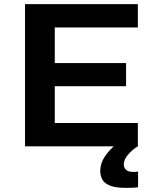

<svg xmlns="http://www.w3.org/2000/svg" viewBox="-20 -708 752 929"><path d="M101 0V-688H647V-575H245V-403H590V-291H245V-113H647V0ZM589 201Q539 201 512 190Q485 179 475 160Q465 141 465 120Q465 83 486.5 50.5Q508 18 542 -10L647 0Q623 14 601 38.5Q579 63 579 88Q579 103 589.5 113.5Q600 124 629 124Q632 124 637 123.5Q642 123 648 122V198Q635 200 619 200.5Q603 201 589 201Z"/></svg>

Font: Saira Expanded SemiBold
Style: Regular
Weight: 600
Width: 7
Designer: Hector Gatti with collaboration of the Omnibus-Type team
Foundry: Omnibus-Type
Version: Version 1.100; ttfautohint (v1.8.3)